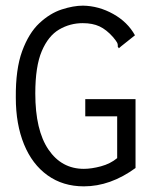

<svg xmlns="http://www.w3.org/2000/svg" viewBox="-20 -650 540 680"><path d="M277 10Q203 10 148.5 -29Q94 -68 65 -139Q36 -210 36 -304Q35 -405 58.5 -469Q82 -533 119.5 -568Q157 -603 198.5 -616.5Q240 -630 274 -630Q330 -629 381 -600.5Q432 -572 458 -525L409 -486L401 -479L397 -485Q398 -493 394.5 -499.5Q391 -506 380 -519Q357 -545 332.5 -556.5Q308 -568 273 -568Q228 -568 189.5 -545.5Q151 -523 128 -469Q105 -415 105 -319Q105 -189 151.5 -120.5Q198 -52 277 -52Q304 -52 337.5 -61Q371 -70 395 -90V-238H282V-299H460V-55Q371 10 277 10Z"/></svg>

Font: Inconsolata Nerd Font Mono
Style: Regular
Weight: 400
Monospace: yes
Designer: Raph Levien, Cyreal, Brenton Simpson
Foundry: Raph Levien, Cyreal, Google
Version: Version 3.000; ttfautohint (v1.8.3);Nerd Fonts 3.0.2